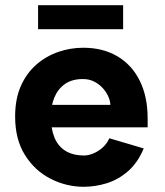

<svg xmlns="http://www.w3.org/2000/svg" viewBox="-20 -703 631 736"><path d="M301 13Q234 13 173.5 -18Q113 -49 75.5 -109Q38 -169 38 -256Q38 -324 60 -373.5Q82 -423 119.5 -455.5Q157 -488 203.5 -504Q250 -520 299 -520Q374 -520 429.5 -487.5Q485 -455 515.5 -394Q546 -333 546 -248V-215H143L142 -301H403Q403 -314 396 -331Q389 -348 375.5 -363.5Q362 -379 342.5 -389.5Q323 -400 298 -400Q256 -400 229 -381Q202 -362 188.5 -329.5Q175 -297 175 -256Q175 -210 188.5 -176.5Q202 -143 230.5 -125Q259 -107 303 -107Q318 -107 337 -114.5Q356 -122 373 -137Q390 -152 399 -173L531 -134Q508 -79 470.5 -46.5Q433 -14 389 -0.5Q345 13 301 13ZM126 -591V-683H452V-591Z"/></svg>

Font: Inclusive Sans
Style: Regular
Weight: 400
Designer: Olivia King
Foundry: Olivia King
Version: Version 2.004